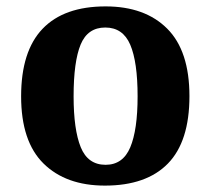

<svg xmlns="http://www.w3.org/2000/svg" viewBox="-20 -570 659 600"><path d="M307.9 10Q186 10 116 -59Q46 -128 46 -269Q46 -410 113 -480Q180 -550 310 -550Q433 -550 502.5 -480.5Q572 -411 572 -269.5Q572 -128 504.8 -59Q437.5 10 307.9 10ZM310 -55Q364 -55 387 -109.5Q410 -164 410 -269Q410 -376.5 387 -430.3Q364 -484 309 -484Q254 -484 232 -430.8Q210 -377.5 210 -269Q210 -165 232.3 -110Q254.6 -55 310 -55Z"/></svg>

Font: Noto Serif Hentaigana EL
Style: Regular
Weight: 400
Designer: Kazuhiro Yamada
Foundry: nipponia
Version: Version 1.000